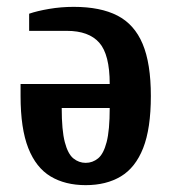

<svg xmlns="http://www.w3.org/2000/svg" viewBox="-20 -530 500 560"><path d="M195 -510Q273 -510 322.5 -484.5Q372 -459 396 -402Q420 -345 420 -250Q420 -155 397.5 -98Q375 -41 332.5 -15.5Q290 10 230 10Q170 10 127.5 -15.5Q85 -41 62.5 -98Q40 -155 40 -250V-285H300Q300 -371 269.5 -405.5Q239 -440 175 -440H65V-490Q88 -498 123 -504Q158 -510 195 -510ZM300 -215H160Q160 -150 169 -115.5Q178 -81 194 -68Q210 -55 230 -55Q250 -55 266 -68Q282 -81 291 -115.5Q300 -150 300 -215Z"/></svg>

Font: Cuprum
Style: Regular
Weight: 400
Designer: Jovanny Lemonad
Foundry: Jovanny Lemonad
Version: Version 3.000